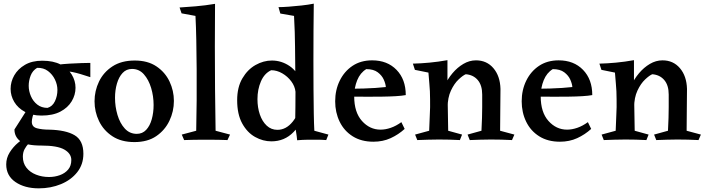

<svg xmlns="http://www.w3.org/2000/svg" viewBox="-20 -766 3864 1050"><path d="M137 -183 181 -171Q163 -147 158.5 -129Q154 -111 154 -100Q154 -72 182 -64.5Q210 -57 248 -57Q340 -55 388 -26.5Q436 2 436 75Q436 133 402.5 175.5Q369 218 313.5 241Q258 264 192 264Q115 264 64.5 229.5Q14 195 14 133Q14 98 33 67.5Q52 37 79 14.5Q106 -8 128 -18L158 -6Q149 6 136.5 19Q124 32 114.5 49.5Q105 67 105 91Q105 126 124.5 151Q144 176 177 189Q210 202 248 202Q279 202 307 192Q335 182 352.5 161.5Q370 141 370 109Q370 74 332 52Q294 30 206 30Q121 30 90 5.5Q59 -19 59 -58Q79 -90 92.5 -110.5Q106 -131 116 -147.5Q126 -164 137 -183ZM183 -395Q158 -380 147.5 -352.5Q137 -325 137 -297Q137 -268 149 -240Q161 -212 184 -194Q207 -176 240 -176Q267 -184 280.5 -212.5Q294 -241 294 -274Q294 -303 280.5 -331Q267 -359 242.5 -377.5Q218 -396 183 -395ZM211 -434Q272 -434 312 -413Q352 -392 372.5 -358Q393 -324 393 -286Q393 -247 372 -212Q351 -177 310 -155.5Q269 -134 207 -134Q154 -134 116 -154.5Q78 -175 58 -208.5Q38 -242 38 -280Q38 -319 58 -354Q78 -389 116.5 -411.5Q155 -434 211 -434ZM474 -422Q474 -408 474 -383Q474 -358 474 -344Q441 -355 418.5 -361.5Q396 -368 376.5 -372Q357 -376 334 -379L294 -412Q326 -416 361 -418Q396 -420 426 -421Q456 -422 474 -422Z M715 11Q643 11 594.5 -21Q546 -53 521.5 -104Q497 -155 497 -212Q497 -269 521.5 -320Q546 -371 595 -403Q644 -435 717 -435Q788 -435 835.5 -403Q883 -371 907 -320.5Q931 -270 931 -214Q931 -157 906.5 -105.5Q882 -54 834.5 -21.5Q787 11 715 11ZM728 -34Q759 -34 779.5 -56Q800 -78 810 -114Q820 -150 820 -192Q820 -240 806.5 -285Q793 -330 767 -359.5Q741 -389 702 -389Q671 -389 650.5 -367Q630 -345 619.5 -309Q609 -273 609 -231Q609 -183 622.5 -137.5Q636 -92 662.5 -63Q689 -34 728 -34Z M1156 -745Q1155 -632 1155 -513Q1155 -394 1156 -277Q1157 -160 1159 -51L1238 -30L1224 0Q1200 -1 1173 -1.5Q1146 -2 1107 -2Q1070 -2 1041.5 -1.5Q1013 -1 987 0L974 -30L1053 -51Q1055 -131 1055.5 -217Q1056 -303 1055.5 -387Q1055 -471 1053.5 -546Q1052 -621 1049 -679L973 -693L962 -725Q997 -727 1050 -731.5Q1103 -736 1156 -745Z M1696 -746Q1695 -674 1694.5 -597.5Q1694 -521 1694 -431Q1694 -352 1694.5 -278.5Q1695 -205 1696 -146.5Q1697 -88 1699 -51L1776 -30L1764 0Q1737 -2 1715 -2Q1693 -2 1667 -2Q1649 -2 1634 -1Q1619 0 1605 1Q1603 -22 1599.5 -42Q1596 -62 1594 -83Q1595 -132 1595.5 -180Q1596 -228 1596 -276Q1596 -297 1595.5 -319.5Q1595 -342 1595 -366Q1594 -434 1593.5 -510.5Q1593 -587 1588 -679L1513 -692L1503 -727Q1525 -727 1559 -729.5Q1593 -732 1629.5 -736Q1666 -740 1696 -746ZM1467 -435Q1519 -435 1563.5 -405Q1608 -375 1627 -316L1596 -264Q1593 -294 1573 -321Q1553 -348 1523.5 -365Q1494 -382 1463 -382Q1426 -365 1407 -321Q1388 -277 1388 -224Q1388 -178 1401 -140Q1414 -102 1438.5 -79Q1463 -56 1497 -56Q1545 -56 1581 -101Q1617 -146 1633 -221L1657 -175Q1634 -94 1585 -43.5Q1536 7 1464 7Q1418 7 1375 -17Q1332 -41 1304.5 -91Q1277 -141 1277 -218Q1277 -289 1305.5 -337.5Q1334 -386 1377.5 -410.5Q1421 -435 1467 -435Z M2015 -436Q2098 -436 2148.5 -384Q2199 -332 2199 -246Q2178 -242 2144 -240Q2110 -238 2070 -237.5Q2030 -237 1992 -237Q1949 -237 1918 -237.5Q1887 -238 1885 -238V-282Q1892 -281 1915 -281Q1938 -281 1969.5 -282Q2001 -283 2033 -285Q2065 -287 2090 -290Q2089 -307 2079 -330Q2069 -353 2046 -370.5Q2023 -388 1983 -388Q1950 -368 1933.5 -327.5Q1917 -287 1917 -239Q1917 -152 1959.5 -104.5Q2002 -57 2061 -57Q2088 -57 2117 -67Q2146 -77 2175 -98L2193 -61Q2159 -30 2116.5 -10.5Q2074 9 2022 9Q1956 9 1909 -20.5Q1862 -50 1837.5 -100.5Q1813 -151 1813 -212Q1813 -274 1838 -325Q1863 -376 1908 -406Q1953 -436 2015 -436Z M2583 -436Q2642 -436 2678.5 -393Q2715 -350 2717 -280Q2717 -228 2716 -170.5Q2715 -113 2715 -51L2793 -30L2780 0Q2722 -3 2664 -3Q2632 -3 2605.5 -2Q2579 -1 2549 0L2537 -30L2613 -51Q2615 -92 2616 -121.5Q2617 -151 2617 -180.5Q2617 -210 2617 -249Q2617 -300 2592.5 -328.5Q2568 -357 2527 -360Q2512 -354 2488 -331.5Q2464 -309 2446 -270.5Q2428 -232 2428 -179L2392 -223Q2395 -260 2411.5 -297Q2428 -334 2454.5 -365.5Q2481 -397 2514 -416.5Q2547 -436 2583 -436ZM2427 -437Q2427 -403 2427 -382Q2427 -361 2427 -341Q2427 -321 2427 -290L2431 -51L2507 -30L2495 0Q2438 -3 2380 -3Q2346 -3 2319.5 -2Q2293 -1 2262 0L2250 -30L2327 -51Q2328 -95 2330.5 -137.5Q2333 -180 2332 -223Q2332 -248 2331 -267Q2330 -286 2328 -309Q2326 -332 2323 -369L2249 -384L2238 -418Q2281 -419 2329 -423.5Q2377 -428 2427 -437Z M3035 -436Q3118 -436 3168.5 -384Q3219 -332 3219 -246Q3198 -242 3164 -240Q3130 -238 3090 -237.5Q3050 -237 3012 -237Q2969 -237 2938 -237.5Q2907 -238 2905 -238V-282Q2912 -281 2935 -281Q2958 -281 2989.5 -282Q3021 -283 3053 -285Q3085 -287 3110 -290Q3109 -307 3099 -330Q3089 -353 3066 -370.5Q3043 -388 3003 -388Q2970 -368 2953.5 -327.5Q2937 -287 2937 -239Q2937 -152 2979.5 -104.5Q3022 -57 3081 -57Q3108 -57 3137 -67Q3166 -77 3195 -98L3213 -61Q3179 -30 3136.5 -10.5Q3094 9 3042 9Q2976 9 2929 -20.5Q2882 -50 2857.5 -100.5Q2833 -151 2833 -212Q2833 -274 2858 -325Q2883 -376 2928 -406Q2973 -436 3035 -436Z M3603 -436Q3662 -436 3698.5 -393Q3735 -350 3737 -280Q3737 -228 3736 -170.5Q3735 -113 3735 -51L3813 -30L3800 0Q3742 -3 3684 -3Q3652 -3 3625.5 -2Q3599 -1 3569 0L3557 -30L3633 -51Q3635 -92 3636 -121.5Q3637 -151 3637 -180.5Q3637 -210 3637 -249Q3637 -300 3612.5 -328.5Q3588 -357 3547 -360Q3532 -354 3508 -331.5Q3484 -309 3466 -270.5Q3448 -232 3448 -179L3412 -223Q3415 -260 3431.5 -297Q3448 -334 3474.5 -365.5Q3501 -397 3534 -416.5Q3567 -436 3603 -436ZM3447 -437Q3447 -403 3447 -382Q3447 -361 3447 -341Q3447 -321 3447 -290L3451 -51L3527 -30L3515 0Q3458 -3 3400 -3Q3366 -3 3339.5 -2Q3313 -1 3282 0L3270 -30L3347 -51Q3348 -95 3350.5 -137.5Q3353 -180 3352 -223Q3352 -248 3351 -267Q3350 -286 3348 -309Q3346 -332 3343 -369L3269 -384L3258 -418Q3301 -419 3349 -423.5Q3397 -428 3447 -437Z"/></svg>

Font: Ruwudu Medium
Style: Regular
Weight: 500
Designer: Becca Hirsbrunner Spalinger
Foundry: SIL International
Version: Version 3.000